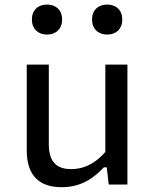

<svg xmlns="http://www.w3.org/2000/svg" viewBox="-20 -790 660 822"><path d="M94.5 -513.5V-146C94.5 -35 152 11.5 243.5 11.5C330.5 11.5 384 -30.5 424.5 -73.5H437L445.5 0H525.5V-513.5H431V-139.5C392.5 -95 344.5 -66 284.5 -66C232.5 -66 189 -87.5 189 -171.5V-513.5ZM181 -642C219.5 -642 246 -666.5 246 -706.5C246 -746.5 219.5 -770.5 181 -770.5C143 -770.5 116.5 -746.5 116.5 -706.5C116.5 -666.5 143 -642 181 -642ZM439 -642C477 -642 503.5 -666.5 503.5 -706.5C503.5 -746.5 477 -770.5 439 -770.5C400.5 -770.5 374 -746.5 374 -706.5C374 -666.5 400.5 -642 439 -642Z"/></svg>

Font: Monaspace Neon
Style: Regular
Weight: 400
Designer: Riley Cran & the Lettermatic Team
Foundry: Lettermatic
Version: Version 1.200 (Monaspace Neon)